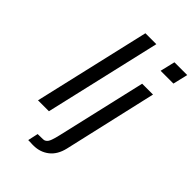

<svg xmlns="http://www.w3.org/2000/svg" viewBox="-271 -820 1124 1124"><g transform="rotate(45 291.0 -258.0)"><path d="M159.2 0H68.8L235.8 -722.2H326.2ZM252.9 140.1H252Q260.7 140.1 268.1 135.3Q275.4 130.4 280 123.5Q284.7 116.7 289.1 104.5Q293.5 92.3 296.1 82.3Q298.8 72.3 302.7 56.2Q303.7 51.8 304.2 49.8L431.2 -500H521L388.2 80.1Q373.5 142.6 332.8 174.3Q292 206.1 236.8 206.1H228Q219.2 205.1 204.1 205.1H192.9L207 141.1Q226.1 140.1 252.9 140.1ZM560.1 -629.9H454.1L476.1 -722.2H582Z"/></g></svg>

Font: Perun
Style: Italic
Weight: 400
Italic angle: -12°
Foundry: Stefan Peev, Context Ltd
Version: Version 001.000